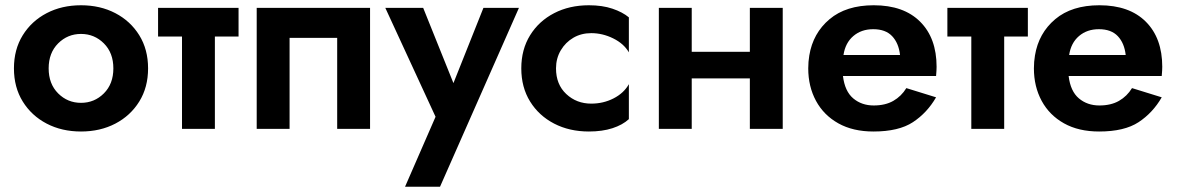

<svg xmlns="http://www.w3.org/2000/svg" viewBox="-20 -490 4475 730"><path d="M33 -230Q33 -302 66.5 -356Q100 -410 157.5 -440Q215 -470 288 -470Q361 -470 418.5 -440Q476 -410 509.5 -356Q543 -302 543 -230Q543 -158 509.5 -104Q476 -50 418.5 -20Q361 10 288 10Q215 10 157.5 -20Q100 -50 66.5 -104Q33 -158 33 -230ZM165 -230Q165 -171 201 -135Q237 -99 288 -99Q339 -99 375 -135Q411 -171 411 -230Q411 -289 375 -325Q339 -361 288 -361Q237 -361 201 -325Q165 -289 165 -230Z M581 -460H887V-351H797V0H672V-351H581Z M1387 -460V0H1262V-346H1081V0H956V-460Z M1953 -460 1653 220H1520L1636 -46L1445 -460H1589L1704 -174L1818 -460Z M2094 -230Q2094 -169 2133 -132.5Q2172 -96 2228 -96Q2274 -96 2313 -116Q2352 -136 2371 -170V-37Q2347 -15 2308.5 -2.5Q2270 10 2219 10Q2145 10 2087 -20Q2029 -50 1995.5 -104Q1962 -158 1962 -230Q1962 -302 1995.5 -356Q2029 -410 2087 -440Q2145 -470 2219 -470Q2270 -470 2308.5 -457Q2347 -444 2371 -424V-291Q2352 -324 2311.5 -344Q2271 -364 2228 -364Q2190 -364 2160 -346.5Q2130 -329 2112 -298.5Q2094 -268 2094 -230Z M2485 -460H2610V-293H2831V-460H2956V0H2831V-192H2610V0H2485Z M3539 -120Q3505 -61 3451 -25.5Q3397 10 3301 10Q3223 10 3167.5 -21Q3112 -52 3082.5 -106.5Q3053 -161 3053 -230Q3053 -243 3054 -255Q3055 -267 3057 -279Q3071 -364 3134 -417Q3197 -470 3302 -470Q3416 -470 3478.5 -407.5Q3541 -345 3541 -236Q3541 -230 3540.5 -221Q3540 -212 3539 -201H3185Q3192 -143 3224 -116Q3256 -89 3302 -89Q3346 -89 3376.5 -106.5Q3407 -124 3426 -155ZM3300 -379Q3255 -379 3224.5 -353Q3194 -327 3187 -281H3402Q3397 -326 3372 -352.5Q3347 -379 3300 -379Z M3582 -460H3888V-351H3798V0H3673V-351H3582Z M4397 -120Q4363 -61 4309 -25.5Q4255 10 4159 10Q4081 10 4025.5 -21Q3970 -52 3940.5 -106.5Q3911 -161 3911 -230Q3911 -243 3912 -255Q3913 -267 3915 -279Q3929 -364 3992 -417Q4055 -470 4160 -470Q4274 -470 4336.5 -407.5Q4399 -345 4399 -236Q4399 -230 4398.5 -221Q4398 -212 4397 -201H4043Q4050 -143 4082 -116Q4114 -89 4160 -89Q4204 -89 4234.5 -106.5Q4265 -124 4284 -155ZM4158 -379Q4113 -379 4082.5 -353Q4052 -327 4045 -281H4260Q4255 -326 4230 -352.5Q4205 -379 4158 -379Z"/></svg>

Font: Von Semi
Style: Regular
Weight: 600
Version: Version 4.000; ttfautohint (v1.8.4.7-5d5b)